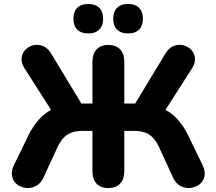

<svg xmlns="http://www.w3.org/2000/svg" viewBox="-20 -941 1093 970"><path d="M627 -772Q591 -772 571.5 -791.5Q552 -811 552 -846Q552 -882 571.5 -901.5Q591 -921 627 -921Q663 -921 682.5 -901.5Q702 -882 702 -846Q702 -811 682.5 -791.5Q663 -772 627 -772ZM426 -772Q390 -772 370.5 -791.5Q351 -811 351 -846Q351 -882 370.5 -901.5Q390 -921 426 -921Q462 -921 481.5 -901.5Q501 -882 501 -846Q501 -811 481.5 -791.5Q462 -772 426 -772ZM527 9Q488 9 467.5 -13.5Q447 -36 447 -77V-280H397Q351 -280 321.5 -261.5Q292 -243 271 -199L200 -44Q186 -14 162 -1.5Q138 11 112 8.5Q86 6 66.5 -9Q47 -24 41 -50Q35 -76 52 -110L123 -256Q169 -349 238 -386L105 -594Q86 -623 89 -648Q92 -673 108.5 -690Q125 -707 149 -712.5Q173 -718 197 -708.5Q221 -699 238 -671L391 -418H447V-628Q447 -669 468 -691.5Q489 -714 527 -714Q566 -714 587 -691.5Q608 -669 608 -628V-418H663L816 -671Q833 -699 857 -708.5Q881 -718 905 -712.5Q929 -707 945.5 -690Q962 -673 965 -648Q968 -623 949 -594L816 -386Q886 -349 931 -256L1002 -110Q1019 -76 1013 -50Q1007 -24 987 -9Q967 6 941 8.5Q915 11 891.5 -1.5Q868 -14 854 -44L783 -199Q762 -243 733 -261.5Q704 -280 657 -280H608V-77Q608 -36 587 -13.5Q566 9 527 9Z"/></svg>

Font: Chiron GoRound TC EB
Style: Regular
Weight: 700
Designer: Ryoko NISHIZUKA 西塚涼子 (kana, bopomofo & ideographs); Paul D. Hunt (Latin, Greek & Cyrillic); Sandoll Communications 산돌커뮤니
Foundry: Adobe
Version: Version 1.000;hotconv 1.1.1;makeotfexe 2.6.0